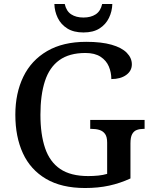

<svg xmlns="http://www.w3.org/2000/svg" viewBox="-20 -934 769 964"><path d="M407 10Q289 10 211 -36Q133 -82 95 -164.5Q57 -247 57 -358Q57 -466 97 -548.5Q137 -631 216.5 -677.5Q296 -724 413 -724Q489 -724 540 -709.5Q591 -695 616.5 -669Q642 -643 642 -611Q642 -578 613.5 -557.5Q585 -537 539 -537Q539 -570 526.5 -600Q514 -630 485 -649Q456 -668 409 -668Q328 -668 278 -632Q228 -596 205.5 -526.5Q183 -457 183 -358Q183 -259 206.5 -190Q230 -121 282.5 -85.5Q335 -50 423 -50Q449 -50 473.5 -52.5Q498 -55 518 -61V-218Q518 -247 507.5 -261.5Q497 -276 479.5 -281.5Q462 -287 439 -287H433V-332H706V-287H701Q682 -287 667 -281.5Q652 -276 643.5 -260.5Q635 -245 635 -214V-38Q583 -14 528 -2Q473 10 407 10ZM399 -771Q350 -771 318 -791Q286 -811 270 -844Q254 -877 253 -914H305Q313 -878 337.5 -862Q362 -846 399 -846Q436 -846 460.5 -862Q485 -878 493 -914H544Q543 -877 527 -844Q511 -811 479.5 -791Q448 -771 399 -771Z"/></svg>

Font: Noto Serif Hebrew Medium
Style: Regular
Weight: 500
Version: Version 2.003